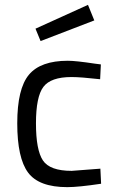

<svg xmlns="http://www.w3.org/2000/svg" viewBox="-20 -760 476 790"><path d="M259 -510Q292 -510 371 -498L395 -495L392 -434Q312 -443 274 -443Q189 -443 158.5 -402.5Q128 -362 128 -252.5Q128 -143 156.5 -100Q185 -57 275 -57L393 -66L396 -4Q303 10 257 10Q140 10 95.5 -50Q51 -110 51 -252.5Q51 -395 99 -452.5Q147 -510 259 -510ZM126 -642 342 -740 368 -676 147 -591Z"/></svg>

Font: TitilliumWeb-Regular
Style: Regular
Weight: 400
Version: Version 1.001;PS 57.000;hotconv 1.0.70;makeotf.lib2.5.55311